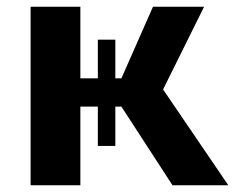

<svg xmlns="http://www.w3.org/2000/svg" viewBox="-20 -551 746 571"><path d="M71 0V-531H219V-318H271V-433H323V-318H341L435 -531H587L465 -285L659 0H493L341 -234H323V-117H271V-234H219V0Z"/></svg>

Font: Fix15 Mono
Style: Bold
Weight: 700
Designer: Carrois Corporate & Edenspiekermann AG
Foundry: Carrois Corporate GbR & Edenspiekermann AG
Version: Version 3.206